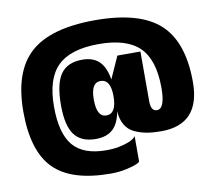

<svg xmlns="http://www.w3.org/2000/svg" viewBox="-87 -768 1154 1026"><g transform="rotate(-10 490.0 -255.0)"><path d="M523 -339 577 -459H702V-189Q702 -135 735 -135Q779 -135 779 -249Q779 -400 710 -468.5Q641 -537 489 -537Q336 -537 266 -468.5Q196 -400 196 -249Q196 -103 252 -37Q308 29 432 29Q480 29 518 19Q556 9 573 -1.5Q590 -12 593 -20V117Q594 122 575 130.5Q556 139 517 147.5Q478 156 434 156Q221 156 125.5 60Q30 -36 30 -250Q30 -468 140 -567Q250 -666 492 -666Q733 -666 841.5 -567Q950 -468 950 -250Q950 -20 738 -20Q694 -20 660 -26Q626 -32 594.5 -46.5Q563 -61 545 -91.5Q527 -122 524 -166Q513 -101 479.5 -70.5Q446 -40 387 -40Q307 -40 270.5 -90Q234 -140 234 -250Q234 -366 270.5 -418Q307 -470 388 -470Q446 -470 479 -438.5Q512 -407 523 -339ZM412 -249Q412 -154 464 -154Q519 -154 519 -249Q519 -341 464 -341Q412 -341 412 -249Z"/></g></svg>

Font: Fivo Sans Modern ExtBlk
Style: Regular
Weight: 950
Designer: Alexander Slobzheninov
Foundry: Alexander Slobzheninov
Version: 1.0